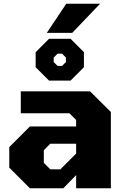

<svg xmlns="http://www.w3.org/2000/svg" viewBox="-20 -1014 672 1034"><path d="M232 -837 337 -994H519L369 -837ZM244 -580 172 -652V-733L244 -805H360L432 -733V-652L360 -580ZM290 -659H314L335 -680V-704L314 -725H290L269 -704V-680ZM141 0 30 -111V-222L141 -333H390V-368L354 -404H92V-522H465L577 -411V0H390V-71L321 0ZM251 -102H305L390 -187V-240H251L216 -205V-137Z"/></svg>

Font: Tomorrow
Style: Bold
Weight: 700
Designer: Tony de Marco, Monica Rizzolli
Foundry: Just in Type
Version: Version 2.002